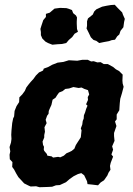

<svg xmlns="http://www.w3.org/2000/svg" viewBox="-20 -767 557 803"><path d="M198 14 177 15 145 16 131 12 108 13 99 9 81 0 71 -11 57 -26 48 -41 39 -58 31 -69 32 -89 21 -101 20 -120 23 -134 20 -152 26 -171 28 -186 27 -203 28 -221 31 -252 35 -272 39 -280 41 -303 49 -323 60 -340 61 -360 73 -372 84 -387 90 -401 99 -413 108 -424 120 -437 130 -451 143 -464 160 -472 163 -480 182 -487 198 -496 221 -505 245 -508 268 -515 303 -513 325 -517H347L361 -510L372 -511L387 -506L401 -507L414 -499H431L453 -487L465 -477L478 -470L493 -455L492 -430L493 -418L497 -404L490 -377L483 -354L481 -336L480 -322L479 -306L468 -288V-268L461 -259L467 -240L457 -211V-198L459 -178L449 -155L453 -141L446 -121L453 -112L443 -86L440 -73L442 -57L434 -45L429 -33L415 -13L401 -4L390 8L365 5L346 3L344 -9L332 -34L320 -43L306 -39L288 -30L271 -18L256 -5L230 7L214 8ZM202 -108 223 -111 232 -109 247 -116 258 -126 270 -131 280 -136 291 -145 297 -160 302 -168 313 -185 318 -193 321 -222 318 -230 324 -246 326 -261 330 -271 331 -285 336 -297 340 -311 346 -325 340 -331 348 -349 347 -361 353 -372 348 -390 333 -395 321 -401 309 -399 287 -403 269 -397 253 -395 242 -386 227 -380 219 -369 212 -358 200 -350 195 -328 189 -315 184 -303 183 -291 177 -283 171 -266 175 -252 166 -235 168 -216 165 -202V-192L158 -175L160 -161L164 -153L163 -142L165 -136L176 -123L178 -116L196 -113ZM395 -587 383 -596 371 -600 360 -611 351 -630 342 -648 344 -659V-678L348 -690L368 -706L374 -719L383 -728L407 -739L426 -743L444 -746L460 -747L472 -734L481 -725L491 -715L494 -706L502 -688L499 -675L496 -653L484 -638L479 -623L470 -615L461 -601L447 -599L436 -595L414 -591ZM199 -580 181 -587 170 -593 157 -606 151 -620V-633L149 -646L153 -659L161 -683L172 -696V-709L188 -714L208 -731L231 -734L258 -733L268 -730L281 -725L286 -712L298 -702L302 -694L301 -677V-668L302 -646L306 -634L292 -626L282 -612L268 -600L257 -587L239 -583L221 -582Z"/></svg>

Font: Winky Rough SemiBold
Style: Italic
Weight: 600
Italic angle: -8.97852°
Designer: Simon Atzbach
Foundry: typofactur
Version: Version 1.206; ttfautohint (v1.8.4.7-5d5b)